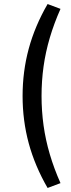

<svg xmlns="http://www.w3.org/2000/svg" viewBox="-20 -739 354 952"><path d="M216 193Q153 84 122.5 -28.5Q92 -141 92 -263Q92 -385 122.5 -497.5Q153 -610 216 -719L280 -695Q248 -623 227 -552Q206 -481 196 -409.5Q186 -338 186 -263Q186 -189 196 -117Q206 -45 227 26Q248 97 280 169Z"/></svg>

Font: Nunito Sans 10pt SemiCondensed Medium
Style: Regular
Weight: 500
Width: 4
Designer: Vernon Adams
Foundry: Vernon Adams
Version: Version 3.101;gftools[0.9.27]